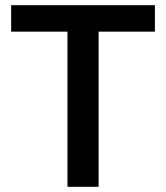

<svg xmlns="http://www.w3.org/2000/svg" viewBox="-20 -720 640 740"><path d="M240 0V-598H23V-700H577V-598H360V0Z"/></svg>

Font: Red Hat Mono Medium
Style: Regular
Weight: 500
Monospace: yes
Designer: Pentagram, MCKL
Foundry: Pentagram, MCKL
Version: Version 1.023; ttfautohint (v1.8.3)